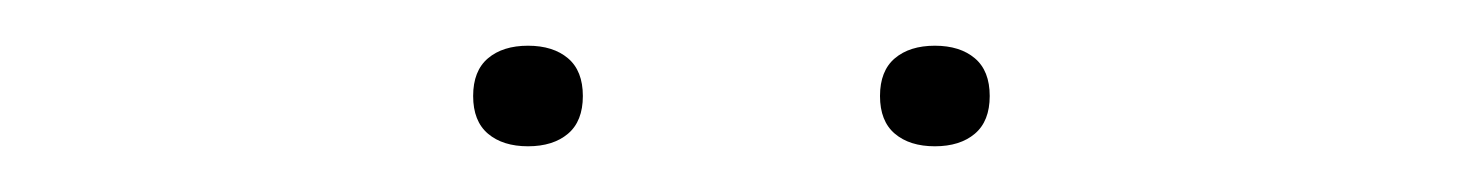

<svg xmlns="http://www.w3.org/2000/svg" viewBox="-20 -667 640 84"><path d="M211 -603Q200 -603 193.5 -608.5Q187 -614 187 -625Q187 -636 193.5 -641.5Q200 -647 211 -647Q222 -647 228.5 -641.5Q235 -636 235 -625Q235 -614 228.5 -608.5Q222 -603 211 -603ZM389 -603Q378 -603 371.5 -608.5Q365 -614 365 -625Q365 -636 371.5 -641.5Q378 -647 389 -647Q400 -647 406.5 -641.5Q413 -636 413 -625Q413 -614 406.5 -608.5Q400 -603 389 -603Z"/></svg>

Font: Celebes Thin
Style: Regular
Weight: 250
Designer: Anugrah Pasau
Foundry: Lafontype
Version: Version 1.000; ttfautohint (v1.8.4)